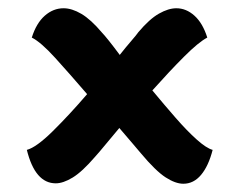

<svg xmlns="http://www.w3.org/2000/svg" viewBox="-20 -482 581 465"><path d="M424 -37Q405 -37 381 -52.5Q357 -68 321 -111Q317 -116 301.5 -134Q286 -152 269 -172Q252 -152 236 -132.5Q220 -113 210 -102Q179 -66 156 -52Q133 -38 115 -38Q65 -38 45 -119Q68 -125 108 -164.5Q148 -204 191 -254Q148 -304 113.5 -342Q79 -380 57 -391Q68 -426 88.5 -444Q109 -462 134 -462Q154 -462 177 -448.5Q200 -435 227 -403Q232 -398 244 -383Q256 -368 270 -349Q285 -368 298 -383Q311 -398 315 -404Q342 -436 365 -449Q388 -462 407 -462Q431 -462 451 -444Q471 -426 482 -391Q461 -380 426 -345Q391 -310 349 -263Q378 -228 405.5 -196.5Q433 -165 456.5 -144Q480 -123 495 -119Q485 -80 467 -58.5Q449 -37 424 -37Z"/></svg>

Font: Agbalumo
Style: Regular
Weight: 400
Designer: Raphael Alegbeleye
Foundry: Sorkin Type Co.
Version: Version 1.000; ttfautohint (v1.8.4)